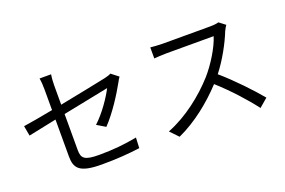

<svg xmlns="http://www.w3.org/2000/svg" viewBox="-102 -1117 2204 1487"><g transform="rotate(-20 1000.0 -373.0)"><path d="M886 -575 827 -621C815 -614 796 -608 774 -603C732 -594 557 -558 387 -525V-681C387 -710 389 -744 394 -773H299C304 -744 306 -711 306 -681V-510C200 -490 105 -473 60 -467L75 -384L306 -432V-129C306 -30 340 18 526 18C651 18 751 10 840 -2L844 -88C744 -69 648 -59 532 -59C412 -59 387 -81 387 -150V-448L765 -524C735 -464 662 -354 587 -286L657 -244C737 -327 816 -452 862 -535C868 -548 879 -565 886 -575Z M1800 -669 1749 -708C1733 -703 1707 -700 1674 -700C1637 -700 1328 -700 1288 -700C1258 -700 1201 -704 1187 -706V-615C1198 -616 1253 -620 1288 -620C1323 -620 1642 -620 1678 -620C1653 -537 1580 -419 1512 -342C1409 -227 1261 -108 1100 -45L1164 22C1312 -45 1447 -155 1554 -270C1656 -179 1762 -62 1829 27L1899 -33C1834 -112 1712 -242 1607 -332C1678 -422 1741 -539 1775 -625C1781 -639 1794 -661 1800 -669Z"/></g></svg>

Font: Noto Sans KR
Style: Regular
Weight: 400
Designer: Ryoko NISHIZUKA 西塚涼子 (kana, bopomofo & ideographs); Paul D. Hunt (Latin, Greek & Cyrillic); Sandoll Communications 산돌커뮤니
Foundry: Adobe
Version: Version 2.004;hotconv 1.0.118;makeotfexe 2.5.65603